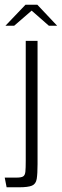

<svg xmlns="http://www.w3.org/2000/svg" viewBox="-20 -793 262 813"><path d="M8 0 0 -41H51Q70 -41 78 -46Q86 -51 87.5 -66Q89 -81 89 -112V-620H139V-98Q139 -57 135.5 -35.5Q132 -14 115.5 -7Q99 0 61 0ZM3 -684 88 -773H138L222 -684H187L114 -748L40 -684Z"/></svg>

Font: Smooch Sans Thin
Style: Regular
Weight: 400
Version: Version 1.010